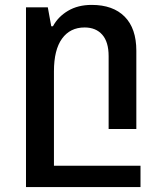

<svg xmlns="http://www.w3.org/2000/svg" viewBox="-20 -526 659 783"><path d="M553 150V237H137H86V-496H175L189 -419H196Q217 -458 257.5 -482Q298 -506 354 -506Q441 -506 488.5 -458Q536 -410 536 -319V0H423V-297Q423 -355 397 -384.5Q371 -414 325 -414Q266 -414 233 -368.5Q200 -323 200 -235V150Z"/></svg>

Font: Noto Sans Armenian Medium
Style: Regular
Weight: 500
Designer: Monotype Design team
Foundry: Monotype Imaging Inc.
Version: Version 1.000